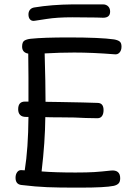

<svg xmlns="http://www.w3.org/2000/svg" viewBox="-20 -869 613 877"><path d="M529 -55Q529 -38 521 -30.5Q513 -23 499 -20Q460 -12 348 -12H316Q249 -12 196.5 -14Q144 -16 78 -24Q51 -27 51 -57Q51 -72 58 -82Q65 -92 76 -92Q86 -92 93 -91Q109 -191 110 -335H98Q81 -335 72 -344Q63 -353 63 -370Q63 -405 94 -405H110V-516Q110 -588 109 -624Q81 -629 81 -656Q81 -677 91.5 -683.5Q102 -690 121 -692Q177 -698 293 -698Q438 -698 501 -689Q518 -686 526.5 -679.5Q535 -673 535 -656Q535 -639 526 -629Q517 -619 503 -621Q403 -629 319 -629Q254 -629 184 -625Q188 -485 188 -404L255 -403Q335 -401 357 -401Q411 -399 425 -399Q453 -399 453 -366Q453 -349 446 -339Q439 -329 425 -329L372 -330Q327 -333 253 -333Q208 -333 187 -334Q186 -220 170 -86Q232 -81 325 -81Q379 -81 410.5 -83Q442 -85 487 -90Q508 -92 518.5 -83Q529 -74 529 -55ZM110 -803Q110 -816 117 -824.5Q124 -833 137 -835Q215 -848 313 -849H371H450Q465 -849 474 -840Q483 -831 483 -816Q483 -788 451 -788Q433 -788 419 -789L310 -790Q241 -790 193.5 -782.5Q146 -775 138 -774Q125 -772 117.5 -780Q110 -788 110 -803Z"/></svg>

Font: Mali
Style: Regular
Weight: 400
Version: Version 1.000; ttfautohint (v1.6)